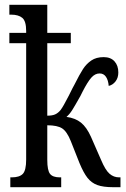

<svg xmlns="http://www.w3.org/2000/svg" viewBox="-20 -780 525 800"><path d="M23 -41H29Q61 -41 75 -55.5Q89 -70 89 -115V-600H19V-643H89V-651Q89 -692 73 -705.5Q57 -719 26 -719H19V-760H177V-643H275V-600H177V-298Q198 -298 210 -303.5Q222 -309 232 -321Q243 -335 267 -382Q285 -419 290 -427Q312 -471 326 -492.5Q340 -514 360.5 -528Q381 -542 412 -542Q441 -542 457 -524.5Q473 -507 473 -478Q473 -456 461.5 -441Q450 -426 433 -422Q431 -446 421.5 -460Q412 -474 395 -474Q376 -474 360.5 -456.5Q345 -439 324 -398L315 -380Q292 -339 281 -321.5Q270 -304 257 -293Q294 -288 317.5 -269Q341 -250 359 -210L401 -114Q419 -71 436.5 -56Q454 -41 476 -41H482V0H452Q410 0 385.5 -9Q361 -18 344.5 -39Q328 -60 311 -101L275 -192Q259 -232 239 -245Q219 -258 177 -258V-114Q177 -70 188.5 -55.5Q200 -41 229 -41H235V0H23Z"/></svg>

Font: Noto Serif Cond
Style: Regular
Weight: 400
Width: 3
Designer: Monotype Design Team
Foundry: Monotype Imaging Inc.
Version: Version 1.001